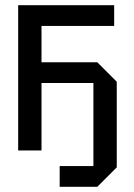

<svg xmlns="http://www.w3.org/2000/svg" viewBox="-20 -580 515 740"><path d="M50 0V-560H420V-480H140V-340H355L430 -265V65L355 140H210V60H340V-260H140V0Z"/></svg>

Font: Tektur SemiCondensed
Style: Regular
Weight: 400
Width: 4
Designer: Adam Jagosz
Foundry: Adam Jagosz
Version: Version 1.005;gftools[0.9.30]